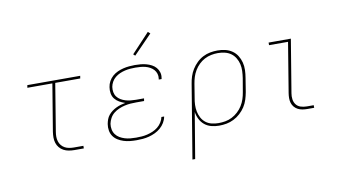

<svg xmlns="http://www.w3.org/2000/svg" viewBox="-90 -958 2429 1384"><g transform="rotate(-10 1125.0 -266.0)"><path d="M389 0Q369 0 348.5 -3.5Q328 -7 310.5 -16.5Q293 -26 280.5 -41Q268 -56 262 -75Q256 -94 256 -114.5Q256 -135 259 -156L316 -501H133L136 -520H523L520 -501H337L280 -153Q277 -135 277 -117.5Q277 -100 282 -83.5Q287 -67 297.5 -54Q308 -41 322.5 -33Q337 -25 354.5 -22Q372 -19 389 -19H458V0Z M843 8Q819 8 795 5.5Q771 3 749 -4Q727 -11 707.5 -23Q688 -35 675 -53.5Q662 -72 658 -95.5Q654 -119 658 -143Q661 -160 667 -176.5Q673 -193 684.5 -207Q696 -221 711 -232Q726 -243 742 -250.5Q758 -258 775 -263Q792 -268 809 -271Q787 -278 767.5 -289Q748 -300 734.5 -317Q721 -334 717 -357Q713 -380 717 -403Q720 -425 731 -445Q742 -465 759 -480Q776 -495 797 -504.5Q818 -514 839.5 -519Q861 -524 882 -526Q903 -528 924 -528Q946 -528 967 -526Q988 -524 1008 -518.5Q1028 -513 1046 -503.5Q1064 -494 1077 -479Q1090 -464 1096 -444Q1102 -424 1098 -403Q1098 -401 1097.5 -399Q1097 -397 1097 -395H1076Q1076 -397 1076.5 -398.5Q1077 -400 1077 -402Q1080 -420 1074.5 -437.5Q1069 -455 1057.5 -467.5Q1046 -480 1030.5 -488.5Q1015 -497 997.5 -501.5Q980 -506 961.5 -507.5Q943 -509 924 -509Q906 -509 886.5 -507.5Q867 -506 848 -501.5Q829 -497 810.5 -489Q792 -481 776 -468Q760 -455 750 -437Q740 -419 737 -401Q734 -381 737.5 -362Q741 -343 752 -328.5Q763 -314 779 -304.5Q795 -295 813 -289.5Q831 -284 850.5 -282Q870 -280 890 -280H948L945 -261H887Q866 -261 845 -259.5Q824 -258 802.5 -253Q781 -248 760 -239Q739 -230 721.5 -216Q704 -202 693 -182Q682 -162 678 -141Q675 -120 679 -99.5Q683 -79 695 -63Q707 -47 724 -37Q741 -27 760.5 -21Q780 -15 801 -13Q822 -11 843 -11Q864 -11 884.5 -12.5Q905 -14 925.5 -19Q946 -24 966 -32.5Q986 -41 1003 -54.5Q1020 -68 1032 -87Q1044 -106 1048 -126H1068Q1064 -103 1051.5 -82Q1039 -61 1020.5 -45Q1002 -29 980 -18.5Q958 -8 935 -2Q912 4 889 6Q866 8 843 8ZM939 -594 926 -606 1058 -747 1074 -733Z M1215 215 1304 -323Q1308 -350 1316.5 -376.5Q1325 -403 1340 -427Q1355 -451 1376 -471.5Q1397 -492 1422.5 -505Q1448 -518 1475 -523Q1502 -528 1529 -528Q1558 -528 1585.5 -521.5Q1613 -515 1635.5 -499.5Q1658 -484 1672.5 -461Q1687 -438 1694 -411Q1701 -384 1700 -355Q1699 -326 1694 -297L1678 -197Q1673 -170 1664.5 -143Q1656 -116 1640.5 -92Q1625 -68 1603 -48Q1581 -28 1555 -15Q1529 -2 1502 3Q1475 8 1447 8Q1418 8 1390 0.5Q1362 -7 1341 -24.5Q1320 -42 1307.5 -67Q1295 -92 1291 -120L1235 215ZM1447 -11Q1472 -11 1497 -15.5Q1522 -20 1545.5 -32Q1569 -44 1589 -62.5Q1609 -81 1623 -103.5Q1637 -126 1645 -150.5Q1653 -175 1657 -200L1674 -300Q1678 -326 1679 -352Q1680 -378 1674.5 -402Q1669 -426 1656 -447.5Q1643 -469 1623.5 -483Q1604 -497 1579 -503Q1554 -509 1528 -509Q1504 -509 1479 -504Q1454 -499 1431 -487Q1408 -475 1389 -456.5Q1370 -438 1356.5 -415.5Q1343 -393 1335.5 -369Q1328 -345 1324 -320L1308 -221Q1303 -196 1302 -170Q1301 -144 1306 -120Q1311 -96 1322.5 -74.5Q1334 -53 1353 -38Q1372 -23 1396.5 -17Q1421 -11 1447 -11Z M2094 0Q2076 0 2058 -3Q2040 -6 2025 -14Q2010 -22 1999 -35Q1988 -48 1983 -64.5Q1978 -81 1978 -99Q1978 -117 1981 -136L2041 -501H1902V-520H2065L2001 -132Q1997 -110 2000 -87.5Q2003 -65 2016 -48.5Q2029 -32 2050 -25.5Q2071 -19 2094 -19H2144V0Z"/></g></svg>

Font: Iosevka Etoile Thin Oblique
Style: Regular
Weight: 100
Italic angle: -9°
Designer: Belleve Invis
Foundry: Belleve Invis
Version: Version 15.5.2; ttfautohint (v1.8.4)